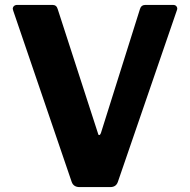

<svg xmlns="http://www.w3.org/2000/svg" viewBox="-20 -762 773 782"><path d="M572 -742C561 -742 553 -736 550 -725L391 -220C389 -215 387 -212 384 -212C381 -212 380 -214 379 -219L215 -725C212 -736 205 -742 194 -742H50C39 -742 32 -735 32 -726L34 -718L272 -21C277 -7 288 0 304 0H429C445 0 455 -7 460 -21L700 -719C701 -722 702 -724 702 -727C702 -733 698 -742 685 -742Z"/></svg>

Font: Libre Franklin
Style: Bold
Weight: 700
Designer: Pablo Impallari, Rodrigo Fuenzalida
Foundry: Impallari Type
Version: Version 1.002; ttfautohint (v1.5)